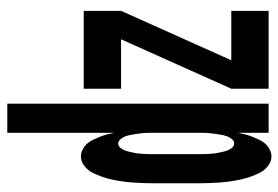

<svg xmlns="http://www.w3.org/2000/svg" viewBox="-142 -634 783 540"><g transform="rotate(-90 250.0 -363.5)"><path d="M81 8Q66 8 53.5 -2Q41 -12 34.5 -25Q28 -38 23 -52.5Q18 -67 15 -81.5Q12 -96 10 -110.5Q8 -125 7 -140Q6 -155 5.5 -170Q5 -185 5 -200V-320Q5 -335 5.5 -350Q6 -365 7 -380Q8 -395 10 -409.5Q12 -424 15 -438.5Q18 -453 23 -467.5Q28 -482 34.5 -495Q41 -508 53.5 -518Q66 -528 81 -528Q90 -528 100 -523Q110 -518 116.5 -510.5Q123 -503 127.5 -493.5Q132 -484 136 -474Q140 -464 142.5 -454Q145 -444 147 -434V-735H229V0H147V-86Q145 -76 142.5 -66Q140 -56 136 -46Q132 -36 127.5 -26.5Q123 -17 116.5 -9.5Q110 -2 100 3Q90 8 81 8ZM117 -97Q124 -97 129 -103Q134 -109 136.5 -115.5Q139 -122 140.5 -129Q142 -136 143 -143Q144 -150 145 -157Q146 -164 146.5 -171.5Q147 -179 147 -186Q147 -193 147 -200V-320Q147 -327 147 -334Q147 -341 146.5 -348.5Q146 -356 145 -363Q144 -370 143 -377Q142 -384 140.5 -391Q139 -398 136.5 -404.5Q134 -411 128.5 -417Q123 -423 117 -423Q110 -423 105 -417Q100 -411 97.5 -404.5Q95 -398 93.5 -391Q92 -384 90.5 -377Q89 -370 88.5 -363Q88 -356 87.5 -348.5Q87 -341 87 -334Q87 -327 87 -320V-200Q87 -193 87 -186Q87 -179 87.5 -171.5Q88 -164 88.5 -157Q89 -150 90.5 -143Q92 -136 93.5 -129Q95 -122 97.5 -115.5Q100 -109 105 -103Q110 -97 117 -97ZM271 0V-105L410 -415H271V-520H490V-415L351 -105H490V0Z"/></g></svg>

Font: Iosevka Extrabold
Style: Regular
Weight: 800
Monospace: yes
Designer: Belleve Invis
Foundry: Belleve Invis
Version: Version 32.5.0; ttfautohint (v1.8.4)